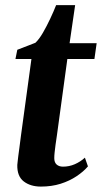

<svg xmlns="http://www.w3.org/2000/svg" viewBox="-20 -696 386 727"><path d="M195.5 -183.5Q192.5 -163 190.2 -147Q188 -131 186.8 -118.8Q185.5 -106.5 185.5 -97Q185.5 -81 194.5 -73Q203.5 -65 218.5 -65Q242 -65 263.2 -74.2Q284.5 -83.5 301.5 -99L313 -66Q296.5 -46.5 270 -28.8Q243.5 -11 209.5 -0.2Q175.5 10.5 135 10.5Q95.5 10.5 70 -9Q44.5 -28.5 45.5 -71.5Q46 -76 46.8 -84Q47.5 -92 49.2 -105Q51 -118 53.5 -137Q56 -156 59.5 -183.5L99 -472.5H38.5L45.5 -507.5L114 -534Q128 -547 142.5 -572Q157 -597 170.2 -625.2Q183.5 -653.5 192.5 -676.5H264.5L243.5 -532.5H346L337.5 -472.5H235Z"/></svg>

Font: Merriweather 72pt
Style: Bold Italic
Weight: 700
Italic angle: -7.8°
Version: Version 2.101